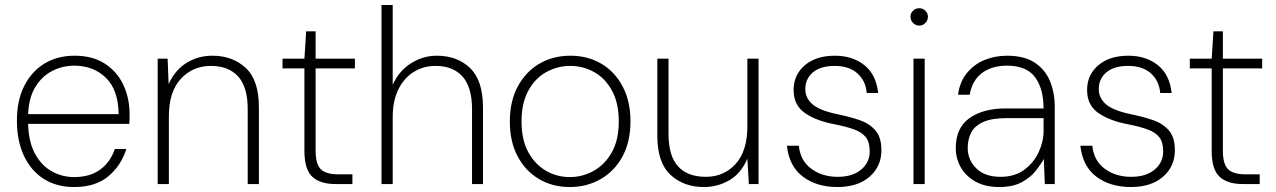

<svg xmlns="http://www.w3.org/2000/svg" viewBox="-20 -740 5131 772"><path d="M278 12Q207 12 155.5 -21Q104 -54 76 -114Q48 -174 48 -255Q48 -336 77.5 -394.5Q107 -453 159 -484.5Q211 -516 280 -516Q353 -516 402.5 -483.5Q452 -451 476.5 -397.5Q501 -344 501 -282Q501 -272 501 -263Q501 -254 500 -242H93Q95 -169 121 -121.5Q147 -74 188.5 -51Q230 -28 278 -28Q341 -28 382 -57.5Q423 -87 442 -141H488Q467 -74 415.5 -31Q364 12 278 12ZM278 -476Q232 -476 190.5 -455Q149 -434 122.5 -391Q96 -348 93 -281H457Q456 -378 406 -427Q356 -476 278 -476Z M614 0V-504H654L658 -402Q684 -459 730.5 -487.5Q777 -516 834 -516Q915 -516 968 -467Q1021 -418 1021 -309V0H976V-302Q976 -390 937.5 -432.5Q899 -475 828 -475Q755 -475 707 -423Q659 -371 659 -272V0Z M1328 0Q1268 0 1236 -29Q1204 -58 1204 -134V-465H1116V-504H1204L1211 -614H1249V-504H1407V-465H1249V-134Q1249 -81 1269.5 -60Q1290 -39 1341 -39H1397V0Z M1514 0V-720H1559V-399Q1584 -455 1632.5 -485.5Q1681 -516 1736 -516Q1819 -516 1870.5 -466Q1922 -416 1922 -308V0H1878V-301Q1878 -389 1840 -432Q1802 -475 1731 -475Q1682 -475 1643 -450.5Q1604 -426 1581.5 -380Q1559 -334 1559 -269V0Z M2271 12Q2202 12 2147.5 -20Q2093 -52 2061.5 -111Q2030 -170 2030 -252Q2030 -333 2062 -392.5Q2094 -452 2149 -484Q2204 -516 2273 -516Q2343 -516 2397.5 -484Q2452 -452 2483.5 -392.5Q2515 -333 2515 -252Q2515 -170 2483 -111Q2451 -52 2395.5 -20Q2340 12 2271 12ZM2271 -28Q2322 -28 2367 -53Q2412 -78 2440 -127.5Q2468 -177 2468 -252Q2468 -326 2440.5 -376Q2413 -426 2368.5 -450.5Q2324 -475 2273 -475Q2222 -475 2177 -450.5Q2132 -426 2104.5 -376Q2077 -326 2077 -252Q2077 -177 2104.5 -127.5Q2132 -78 2176 -53Q2220 -28 2271 -28Z M2810 12Q2729 12 2676 -37Q2623 -86 2623 -195V-504H2668V-202Q2668 -113 2706.5 -71Q2745 -29 2818 -29Q2891 -29 2938 -81Q2985 -133 2985 -232V-504H3030V0H2991L2985 -102Q2960 -43 2913 -15.5Q2866 12 2810 12Z M3347 12Q3264 12 3208.5 -29.5Q3153 -71 3144 -154H3192Q3198 -94 3242 -61.5Q3286 -29 3348 -29Q3408 -29 3442.5 -58Q3477 -87 3477 -131Q3477 -168 3461.5 -188Q3446 -208 3414.5 -219.5Q3383 -231 3337 -240Q3262 -254 3216.5 -285.5Q3171 -317 3171 -378Q3171 -439 3216 -477.5Q3261 -516 3337 -516Q3408 -516 3455.5 -478Q3503 -440 3511 -366H3465Q3461 -415 3427.5 -445Q3394 -475 3336 -475Q3279 -475 3248.5 -449Q3218 -423 3218 -382Q3218 -346 3246.5 -321Q3275 -296 3346 -281Q3395 -271 3435 -257.5Q3475 -244 3499.5 -216Q3524 -188 3524 -136Q3524 -71 3476.5 -29.5Q3429 12 3347 12Z M3676 -637Q3662 -637 3651.5 -647.5Q3641 -658 3641 -673Q3641 -687 3651.5 -697Q3662 -707 3676 -707Q3690 -707 3700.5 -697Q3711 -687 3711 -673Q3711 -658 3700.5 -647.5Q3690 -637 3676 -637ZM3653 0V-504H3698V0Z M3998 12Q3941 12 3902 -10Q3863 -32 3843 -67.5Q3823 -103 3823 -144Q3823 -226 3878 -265Q3933 -304 4024 -304H4176Q4176 -384 4141.5 -430Q4107 -476 4029 -476Q3968 -476 3928.5 -446.5Q3889 -417 3879 -359H3832Q3839 -411 3867.5 -446Q3896 -481 3938 -498.5Q3980 -516 4029 -516Q4098 -516 4140 -488.5Q4182 -461 4201.5 -414.5Q4221 -368 4221 -309V0H4181L4177 -101Q4165 -79 4144 -52.5Q4123 -26 4087.5 -7Q4052 12 3998 12ZM4003 -29Q4060 -29 4098.5 -57.5Q4137 -86 4156.5 -128.5Q4176 -171 4176 -212V-265H4028Q3968 -265 3933.5 -249.5Q3899 -234 3885 -207Q3871 -180 3871 -145Q3871 -97 3905.5 -63Q3940 -29 4003 -29Z M4527 12Q4444 12 4388.5 -29.5Q4333 -71 4324 -154H4372Q4378 -94 4422 -61.5Q4466 -29 4528 -29Q4588 -29 4622.5 -58Q4657 -87 4657 -131Q4657 -168 4641.5 -188Q4626 -208 4594.5 -219.5Q4563 -231 4517 -240Q4442 -254 4396.5 -285.5Q4351 -317 4351 -378Q4351 -439 4396 -477.5Q4441 -516 4517 -516Q4588 -516 4635.5 -478Q4683 -440 4691 -366H4645Q4641 -415 4607.5 -445Q4574 -475 4516 -475Q4459 -475 4428.5 -449Q4398 -423 4398 -382Q4398 -346 4426.5 -321Q4455 -296 4526 -281Q4575 -271 4615 -257.5Q4655 -244 4679.5 -216Q4704 -188 4704 -136Q4704 -71 4656.5 -29.5Q4609 12 4527 12Z M4976 0Q4916 0 4884 -29Q4852 -58 4852 -134V-465H4764V-504H4852L4859 -614H4897V-504H5055V-465H4897V-134Q4897 -81 4917.5 -60Q4938 -39 4989 -39H5045V0Z"/></svg>

Font: DM Sans ExtraLight
Style: Regular
Weight: 200
Designer: Colophon Foundry, Jonny Pinhorn
Foundry: Colophon Foundry
Version: Version 4.004; ttfautohint (v1.8.4.7-5d5b)